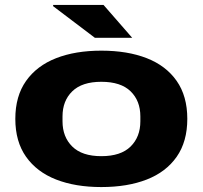

<svg xmlns="http://www.w3.org/2000/svg" viewBox="-20 -745 821 777"><path d="M515 -592H364L195 -720V-725H399ZM390 12Q285 12 207 -18.5Q129 -49 85.5 -110.5Q42 -172 42 -264Q42 -356 85.5 -417.5Q129 -479 207 -509.5Q285 -540 390 -540Q496 -540 574 -509.5Q652 -479 695 -417.5Q738 -356 738 -264Q738 -172 695 -110.5Q652 -49 574 -18.5Q496 12 390 12ZM390 -113Q469 -113 508.5 -152Q548 -191 548 -254V-274Q548 -337 508.5 -375.5Q469 -414 390 -414Q312 -414 272.5 -375.5Q233 -337 233 -274V-254Q233 -191 272.5 -152Q312 -113 390 -113Z"/></svg>

Font: Archivo Expanded ExtraBold
Style: Regular
Weight: 800
Width: 7
Designer: Hector Gatti
Foundry: Omnibus-Type
Version: Version 2.001; ttfautohint (v1.8.3)